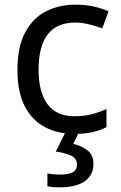

<svg xmlns="http://www.w3.org/2000/svg" viewBox="-20 -566 520 826"><path d="M300 10Q229 10 173.5 -19Q118 -48 86.5 -109Q55 -170 55 -265Q55 -364 88 -426Q121 -488 177.5 -517Q234 -546 306 -546Q347 -546 385 -537.5Q423 -529 447 -517L420 -444Q396 -453 364 -461Q332 -469 304 -469Q146 -469 146 -266Q146 -169 184.5 -117.5Q223 -66 299 -66Q343 -66 376.5 -75Q410 -84 438 -97V-19Q411 -5 378.5 2.5Q346 10 300 10ZM382 139Q382 187 345 213.5Q308 240 234 240Q202 240 184 235V180Q193 182 208 183.5Q223 185 237 185Q273 185 292 175.5Q311 166 311 141Q311 115 284.5 103Q258 91 220 86L263 0H321L295 53Q331 61 356.5 81Q382 101 382 139Z"/></svg>

Font: Noto Sans Elymaic
Style: Regular
Weight: 400
Designer: Morgane Pierson
Foundry: Google LLC
Version: Version 1.002; ttfautohint (v1.8.4.7-5d5b)